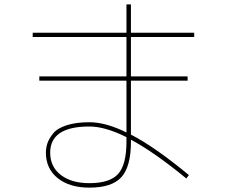

<svg xmlns="http://www.w3.org/2000/svg" viewBox="-20 -820 1040 880"><path d="M190.4 -120.1Q190.4 -143.6 197.8 -164.6Q205.1 -185.5 224.1 -209Q243.2 -232.4 286.1 -246.1Q329.1 -259.8 389.6 -259.8Q464.8 -259.8 559.6 -212.9V-450.2H160.2V-469.7H559.6V-650.4H129.9V-669.9H559.6V-799.8H580.1V-669.9H870.1V-650.4H580.1V-469.7H839.8V-450.2H580.1V-203.1Q691.4 -145.5 845.7 -17.6L834 -2Q686.5 -123 580.1 -179.7V-169.9Q580.1 -56.6 536.6 -8.3Q493.2 40 389.6 40Q298.8 40 244.6 -3.4Q190.4 -46.9 190.4 -120.1ZM559.6 -191.4Q461.9 -240.2 389.6 -240.2Q210 -240.2 210 -120.1Q210 -55.7 258.8 -18.1Q307.6 19.5 389.6 19.5Q483.4 19.5 521.5 -22.9Q559.6 -65.4 559.6 -169.9Z"/></svg>

Font: Mgen+ 1mn thin
Style: Regular
Weight: 100
Designer: [Source Han Sans]
Ryoko NISHIZUKA  (kana & ideographs); Paul D. Hunt (Latin, Greek & Cyrillic); Wenlong ZHANG  (bopomofo
Version: Version 1.059.20150602